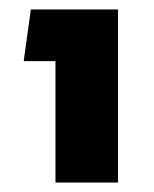

<svg xmlns="http://www.w3.org/2000/svg" viewBox="-20 -620 324 405"><path d="M97 -235H229V-600H45L30 -491H97Z"/></svg>

Font: Noto Sans Hebrew ExtraCondensed SemiBold
Style: Regular
Weight: 600
Width: 2
Designer: Ben Nathan
Foundry: Google LLC
Version: Version 3.001